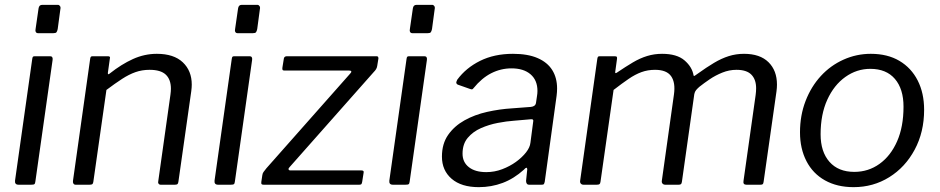

<svg xmlns="http://www.w3.org/2000/svg" viewBox="-20 -762 3876 792"><path d="M126 -14Q125 -5 122 -2.5Q119 0 108 0H57Q48 0 44.5 -4.5Q41 -9 42 -17L113 -519Q114 -526 116 -528Q118 -530 124 -530H187Q193 -530 195.5 -526Q198 -522 197 -515ZM218 -642Q216 -633 213 -629Q210 -625 199 -625H138Q130 -625 127.5 -630.5Q125 -636 127 -644L139 -727Q141 -742 154 -742H219Q224 -742 227.5 -737Q231 -732 229 -724Z M292 0Q286 0 283 -4.5Q280 -9 281 -16L352 -520Q353 -526 355 -528Q357 -530 362 -530H425Q430 -530 432.5 -528Q435 -526 433 -519L425 -462Q424 -451 433 -459Q481 -497 528.5 -518.5Q576 -540 627 -540Q697 -540 734 -505Q771 -470 771 -413Q771 -407 770.5 -400.5Q770 -394 769 -386L716 -13Q715 -5 712 -2.5Q709 0 701 0H643Q637 0 634 -4.5Q631 -9 633 -16L683 -371Q684 -378 684.5 -384.5Q685 -391 685 -396Q685 -434 664 -454Q643 -474 597 -474Q566 -474 539 -464.5Q512 -455 483.5 -436.5Q455 -418 419 -391L365 -12Q364 -5 361 -2.5Q358 0 349 0H292Z M949 -14Q948 -5 945 -2.5Q942 0 931 0H880Q871 0 867.5 -4.5Q864 -9 865 -17L936 -519Q937 -526 939 -528Q941 -530 947 -530H1010Q1016 -530 1018.5 -526Q1021 -522 1020 -515ZM1041 -642Q1039 -633 1036 -629Q1033 -625 1022 -625H961Q953 -625 950.5 -630.5Q948 -636 950 -644L962 -727Q964 -742 977 -742H1042Q1047 -742 1050.5 -737Q1054 -732 1052 -724Z M1068 0Q1061 0 1059 -2.5Q1057 -5 1058 -12L1062 -39Q1063 -47 1067 -52.5Q1071 -58 1079 -68L1425 -459Q1430 -464 1429 -467.5Q1428 -471 1420 -471H1153Q1147 -471 1145.5 -474Q1144 -477 1145 -484L1151 -521Q1152 -526 1155.5 -528Q1159 -530 1163 -530H1534Q1541 -530 1541 -521L1536 -490Q1535 -483 1531.5 -477Q1528 -471 1521 -464L1174 -72Q1169 -67 1170.5 -63Q1172 -59 1177 -59H1471Q1482 -59 1480 -50L1474 -12Q1473 -6 1471 -3Q1469 0 1462 0H1068Z M1670 -14Q1669 -5 1666 -2.5Q1663 0 1652 0H1601Q1592 0 1588.5 -4.5Q1585 -9 1586 -17L1657 -519Q1658 -526 1660 -528Q1662 -530 1668 -530H1731Q1737 -530 1739.5 -526Q1742 -522 1741 -515ZM1762 -642Q1760 -633 1757 -629Q1754 -625 1743 -625H1682Q1674 -625 1671.5 -630.5Q1669 -636 1671 -644L1683 -727Q1685 -742 1698 -742H1763Q1768 -742 1771.5 -737Q1775 -732 1773 -724Z M2141 -62Q2100 -25 2053.5 -7.5Q2007 10 1955 10Q1883 10 1843 -24.5Q1803 -59 1803 -116Q1803 -169 1828.5 -205.5Q1854 -242 1896 -265.5Q1938 -289 1989.5 -300.5Q2041 -312 2091 -315L2170 -321Q2189 -323 2191 -338L2195 -365Q2196 -371 2196.5 -376Q2197 -381 2197 -387Q2197 -431 2168.5 -455.5Q2140 -480 2090 -480Q2046 -480 2006.5 -460Q1967 -440 1933 -398Q1930 -394 1927.5 -393.5Q1925 -393 1919 -395L1868 -413Q1864 -415 1862.5 -419Q1861 -423 1866 -433Q1902 -482 1960.5 -511Q2019 -540 2096 -540Q2157 -540 2197.5 -522.5Q2238 -505 2258 -473Q2278 -441 2278 -397Q2278 -390 2277.5 -382.5Q2277 -375 2276 -367L2227 -12Q2225 -4 2223 -2Q2221 0 2213 0H2163Q2156 0 2153 -4.5Q2150 -9 2150 -16L2155 -64Q2154 -77 2141 -62ZM2179 -257Q2181 -265 2178.5 -268Q2176 -271 2169 -270L2100 -264Q2070 -262 2033.5 -255Q1997 -248 1964 -233.5Q1931 -219 1909.5 -193.5Q1888 -168 1888 -128Q1888 -93 1914 -72.5Q1940 -52 1986 -52Q2020 -52 2051.5 -64Q2083 -76 2108 -94Q2134 -113 2150 -133.5Q2166 -154 2168 -173Z M2387 0Q2380 0 2376 -4.5Q2372 -9 2373 -16L2444 -520Q2445 -526 2447 -528Q2449 -530 2454 -530H2516Q2523 -530 2524.5 -527Q2526 -524 2525 -518L2518 -467Q2516 -457 2524 -462Q2561 -487 2590.5 -504.5Q2620 -522 2649.5 -531Q2679 -540 2711 -540Q2772 -540 2803.5 -513Q2835 -486 2841 -451Q2842 -447 2846.5 -450Q2851 -453 2858 -458Q2894 -484 2925 -502.5Q2956 -521 2986 -530.5Q3016 -540 3049 -540Q3115 -540 3150 -505.5Q3185 -471 3185 -413Q3185 -406 3184.5 -399.5Q3184 -393 3183 -385L3130 -13Q3129 -5 3126.5 -2.5Q3124 0 3116 0H3059Q3044 0 3047 -16L3097 -370Q3098 -377 3098.5 -384.5Q3099 -392 3099 -398Q3099 -434 3079.5 -454Q3060 -474 3018 -474Q2988 -474 2959.5 -462.5Q2931 -451 2907.5 -435Q2884 -419 2865 -404Q2857 -397 2851.5 -390.5Q2846 -384 2844 -374L2793 -13Q2792 -5 2789 -2.5Q2786 0 2779 0H2723Q2717 0 2713 -4.5Q2709 -9 2710 -16L2760 -372Q2767 -421 2748.5 -447.5Q2730 -474 2682 -474Q2652 -474 2626 -464.5Q2600 -455 2573 -436.5Q2546 -418 2511 -391L2457 -12Q2456 -5 2453 -2.5Q2450 0 2441 0H2387Z M3501 10Q3433 10 3383 -18Q3333 -46 3306.5 -97.5Q3280 -149 3280 -216Q3280 -286 3303 -345.5Q3326 -405 3366 -448.5Q3406 -492 3459.5 -516Q3513 -540 3572 -540Q3641 -540 3690 -511Q3739 -482 3765.5 -430Q3792 -378 3792 -309Q3792 -217 3753 -144.5Q3714 -72 3648 -31Q3582 10 3501 10ZM3504 -53Q3562 -53 3608 -86Q3654 -119 3680.5 -179Q3707 -239 3707 -322Q3707 -395 3671.5 -436.5Q3636 -478 3570 -478Q3514 -478 3467 -444.5Q3420 -411 3392.5 -350.5Q3365 -290 3365 -208Q3365 -136 3401.5 -94.5Q3438 -53 3504 -53Z"/></svg>

Font: Libre Franklin
Style: Italic
Weight: 400
Italic angle: -8°
Designer: Pablo Impallari, Rodrigo Fuenzalida, Nhung Nguyen
Foundry: Impallari Type
Version: Version 3.000